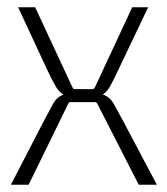

<svg xmlns="http://www.w3.org/2000/svg" viewBox="-20 -510 460 530"><path d="M59 0H10L100 -174Q117 -206 126.5 -223.5Q136 -241 152 -247.5Q168 -254 202 -254V-238Q174 -239 159 -246.5Q144 -254 134 -271Q124 -288 110 -318L30 -490H77L179 -271Q181 -267 182 -265.5Q183 -264 186 -264H236Q240 -264 243 -271L345 -490H389L307 -318Q293 -288 283.5 -271Q274 -254 259.5 -246.5Q245 -239 217 -238V-254Q252 -254 268 -247.5Q284 -241 294 -223.5Q304 -206 321 -174L413 0H363L250 -221Q247 -228 243 -228H174Q171 -228 170 -226.5Q169 -225 167 -221Z"/></svg>

Font: Gemunu Libre ExtraLight ExtraLight
Style: Regular
Weight: 250
Version: Version 1.100